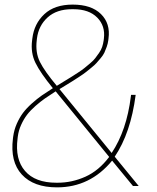

<svg xmlns="http://www.w3.org/2000/svg" viewBox="-20 -806 680 832"><path d="M227.1 5.9Q125.5 5.9 74.5 -49.8Q23.4 -105.5 36.1 -206.1L37.1 -213.9Q41 -243.2 52.7 -269.8Q64.5 -296.4 79.6 -316.7Q94.7 -336.9 117.7 -357.4Q140.6 -377.9 160.9 -392.1Q181.2 -406.2 209 -423.8Q155.3 -489.7 133.8 -533.4Q112.3 -577.1 119.1 -630.9L120.1 -639.2Q127.9 -703.6 172.4 -744.9Q216.8 -786.1 294.9 -786.1Q376 -786.1 417.5 -745.1Q459 -704.1 450.2 -639.2L449.2 -630.9Q447.3 -616.7 442.4 -603Q437.5 -589.4 432.4 -578.1Q427.2 -566.9 416.3 -554Q405.3 -541 397.9 -532.7Q390.6 -524.4 374.8 -511.7Q358.9 -499 351.1 -492.7Q343.3 -486.3 323.5 -473.4Q303.7 -460.4 296.4 -455.8Q289.1 -451.2 266.6 -437.5Q244.1 -423.8 237.8 -419.9L463.9 -143.1Q528.8 -240.7 546.9 -387.2L547.9 -395H567.9Q546.4 -229.5 477.1 -127L581.1 0H556.2L465.8 -109.9Q370.6 5.9 227.1 5.9ZM224.1 -14.2H230Q292 -14.2 350.1 -40.3Q408.2 -66.4 453.1 -126L221.2 -410.2Q193.8 -392.6 174.8 -379.4Q155.8 -366.2 133.5 -346.7Q111.3 -327.1 97.2 -308.6Q83 -290 71.8 -265.4Q60.5 -240.7 57.1 -213.9L56.2 -206.1Q44.4 -116.2 88.4 -65.2Q132.3 -14.2 224.1 -14.2ZM140.1 -639.2 139.2 -630.9Q132.8 -578.6 152.8 -538.1Q172.9 -497.6 226.1 -434.1Q234.4 -439.5 257.1 -453.1Q279.8 -466.8 289.1 -472.7Q298.3 -478.5 317.9 -491.2Q337.4 -503.9 346.4 -511.5Q355.5 -519 370.4 -531.5Q385.3 -543.9 392.8 -554Q400.4 -564 409.4 -576.9Q418.5 -589.8 422.9 -603.3Q427.2 -616.7 429.2 -630.9L430.2 -639.2Q437 -693.4 401.4 -729.7Q365.7 -766.1 297.9 -766.1H292Q225.6 -766.1 186.3 -730.5Q147 -694.8 140.1 -639.2Z"/></svg>

Font: Cooper Hewitt
Style: Thin Italic
Weight: 702
Designer: Village Type and Design LLC
Foundry: Cooper Hewitt Smithsonian Design Museum
Version: 1.000